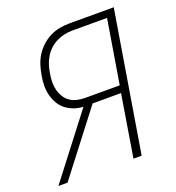

<svg xmlns="http://www.w3.org/2000/svg" viewBox="-133 -841 866 947"><g transform="rotate(-20 300.0 -367.5)"><path d="M12 0 262 -325Q236 -326 212.5 -334.5Q189 -343 170 -358Q151 -373 139 -394.5Q127 -416 121 -440Q115 -464 115.5 -490Q116 -516 121 -542Q125 -567 133 -592.5Q141 -618 155.5 -641Q170 -664 191 -683Q212 -702 236.5 -714Q261 -726 287 -730.5Q313 -735 338 -735H570L449 0H406L459 -325H310L60 0ZM284 -363H466L521 -697H338Q317 -697 296 -692.5Q275 -688 255 -678Q235 -668 218.5 -652.5Q202 -637 190.5 -618Q179 -599 172.5 -578Q166 -557 163 -536Q159 -515 158.5 -493Q158 -471 163 -451Q168 -431 178.5 -413.5Q189 -396 205 -384.5Q221 -373 242 -368Q263 -363 284 -363Z"/></g></svg>

Font: Iosevka Curly XLtExObl
Style: Regular
Weight: 200
Width: 7
Italic angle: -9°
Monospace: yes
Designer: Belleve Invis
Foundry: Belleve Invis
Version: Version 11.0.1; ttfautohint (v1.8.3)